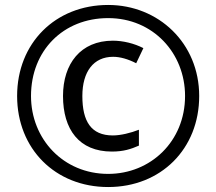

<svg xmlns="http://www.w3.org/2000/svg" viewBox="-20 -744 872 774"><path d="M416 10C629 10 783 -144 783 -357C783 -570 619 -724 416 -724C203 -724 49 -570 49 -357C49 -144 203 10 416 10ZM416 -43C235 -43 105 -184 105 -357C105 -540 235 -671 416 -671C597 -671 726 -530 726 -357C726 -174 587 -43 416 -43ZM431 -133C478 -133 508 -143 540 -157V-221C507 -208 466 -198 435 -198C347 -198 312 -255 312 -357C312 -455 357 -515 436 -515C464 -515 496 -506 529 -489L558 -550C521 -569 476 -580 435 -580C305 -580 234 -487 234 -357C234 -222 299 -133 431 -133Z"/></svg>

Font: Noto Sans Lycian
Style: Regular
Weight: 400
Designer: Monotype Design Team
Foundry: Monotype Imaging Inc.
Version: Version 2.002